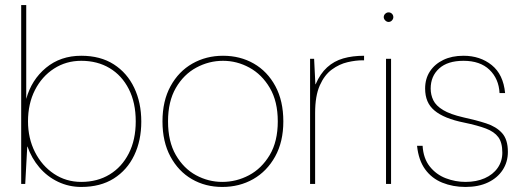

<svg xmlns="http://www.w3.org/2000/svg" viewBox="-20 -729 2077 761"><path d="M302 12Q253 12 210 -8.5Q167 -29 136 -65.5Q105 -102 89 -148H88L80 0H64V-709H84V-337Q105 -413 162.5 -460.5Q220 -508 302 -508Q378 -508 431 -474Q484 -440 512 -381Q540 -322 540 -247Q540 -172 512 -113.5Q484 -55 431 -21.5Q378 12 302 12ZM302 -8Q366 -8 414.5 -37.5Q463 -67 490.5 -121Q518 -175 518 -248Q518 -322 490.5 -376Q463 -430 414.5 -459Q366 -488 302 -488Q242 -488 194 -457Q146 -426 118.5 -372Q91 -318 91 -248Q91 -181 118.5 -126.5Q146 -72 194 -40Q242 -8 302 -8Z M861 12Q794 12 740.5 -19Q687 -50 655.5 -108.5Q624 -167 624 -248Q624 -329 656 -387.5Q688 -446 742.5 -477Q797 -508 864 -508Q932 -508 986 -477Q1040 -446 1071.5 -387.5Q1103 -329 1103 -248Q1103 -167 1070.5 -108.5Q1038 -50 983.5 -19Q929 12 861 12ZM861 -8Q917 -8 967 -34.5Q1017 -61 1049 -114.5Q1081 -168 1081 -248Q1081 -327 1049.5 -380.5Q1018 -434 968.5 -461Q919 -488 864 -488Q808 -488 758 -461Q708 -434 677 -380.5Q646 -327 646 -248Q646 -168 677 -114.5Q708 -61 757 -34.5Q806 -8 861 -8Z M1209 0V-496H1225L1230 -395H1231Q1249 -437 1276.5 -462Q1304 -487 1340.5 -497.5Q1377 -508 1423 -508V-490H1417Q1390 -490 1357.5 -482.5Q1325 -475 1295.5 -453.5Q1266 -432 1247.5 -390.5Q1229 -349 1229 -281V0Z M1510 0V-496H1530V0ZM1520 -642Q1513 -642 1507 -648Q1501 -654 1501 -661Q1501 -669 1507 -674.5Q1513 -680 1520 -680Q1528 -680 1533.5 -674.5Q1539 -669 1539 -661Q1539 -654 1533.5 -648Q1528 -642 1520 -642Z M1825 12Q1775 12 1733 -5Q1691 -22 1665 -58Q1639 -94 1633 -151H1655Q1658 -101 1683.5 -69Q1709 -37 1747 -22.5Q1785 -8 1825 -8Q1868 -8 1901 -22.5Q1934 -37 1952.5 -63.5Q1971 -90 1971 -124Q1971 -164 1955 -185.5Q1939 -207 1906 -219.5Q1873 -232 1820 -243Q1780 -251 1750.5 -263Q1721 -275 1702 -291Q1683 -307 1674 -328.5Q1665 -350 1665 -378Q1665 -417 1684 -446Q1703 -475 1737 -491.5Q1771 -508 1817 -508Q1883 -508 1929 -471Q1975 -434 1982 -360H1960Q1957 -417 1920 -452.5Q1883 -488 1817 -488Q1754 -488 1720.5 -457.5Q1687 -427 1687 -378Q1687 -353 1697.5 -331.5Q1708 -310 1736 -293Q1764 -276 1816 -264Q1867 -253 1907 -240Q1947 -227 1970 -201.5Q1993 -176 1993 -127Q1993 -87 1972.5 -55.5Q1952 -24 1914.5 -6Q1877 12 1825 12Z"/></svg>

Font: DM Sans 28pt Thin
Style: Regular
Weight: 250
Version: Version 4.004;gftools[0.9.30]